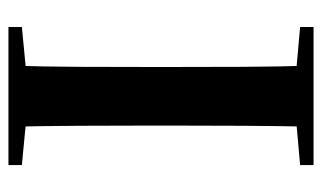

<svg xmlns="http://www.w3.org/2000/svg" viewBox="-178 -604 781 466"><g transform="rotate(90 213.0 -370.5)"><path d="M45.1 0V-32.6L198.2 -47.3H226L380.1 -32.6V0ZM138.6 0Q141.4 -85.2 141.7 -171.8Q142.1 -258.5 142.1 -346.1V-393.6Q142.1 -481.3 141.7 -567.7Q141.4 -654.1 138.6 -740.5H287Q285.3 -655.6 284.8 -568.4Q284.3 -481.3 284.3 -393.6V-346.9Q284.3 -259.9 284.8 -173.3Q285.3 -86.6 287 0ZM45.1 -707.9V-740.5H380.1V-707.9L226 -694.2H198.2Z"/></g></svg>

Font: Noto Serif SC ExtraLight
Style: Regular
Weight: 200
Designer: Ryoko NISHIZUKA 西塚涼子 (kana & ideographs); Frank Grießhammer (Latin, Greek & Cyrillic); Wenlong ZHANG 张文龙 (bopomofo); San
Foundry: Adobe
Version: Version 2.002-H1;hotconv 1.1.0;makeotfexe 2.6.0